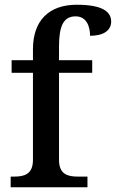

<svg xmlns="http://www.w3.org/2000/svg" viewBox="-20 -790 489 810"><path d="M25 0H349V-45H308C267 -45 229 -54 229 -115V-483H369V-536H229V-594C229 -679 247 -721 299 -721C346 -721 360 -677 360 -639C417 -639 449 -662 449 -699C449 -739 415 -770 304 -770C186 -770 119 -703 119 -582V-536H29V-483H119V-115C119 -54 81 -45 40 -45H25Z"/></svg>

Font: Noto Serif Malayalam Medium
Style: Regular
Weight: 500
Designer: Indian type Foundry, Jelle Bosma, Monotype Design Team
Foundry: Monotype Imaging Inc.
Version: Version 2.104